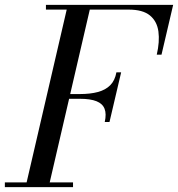

<svg xmlns="http://www.w3.org/2000/svg" viewBox="-65 -770 732 790"><path d="M40 0 214 -750H309L135 0ZM-45 0V-19.5H235.5V0ZM366 -268Q373.5 -301.5 365.2 -322.5Q357 -343.5 332 -353.5Q307 -363.5 263.5 -363.5H209V-383H263.5Q306.5 -383 338 -391.5Q369.5 -400 388.8 -419.5Q408 -439 414 -472.5H433.5L385.5 -268ZM580 -545Q592.5 -598.5 586.8 -640.5Q581 -682.5 551.8 -706.5Q522.5 -730.5 464 -730.5H124V-750H647.5L599.5 -545Z"/></svg>

Font: Bodoni Moda SC 11pt
Style: Italic
Weight: 400
Italic angle: -13°
Version: Version 2.005